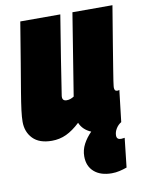

<svg xmlns="http://www.w3.org/2000/svg" viewBox="-85 -611 666 874"><g transform="rotate(-10 248.0 -173.5)"><path d="M361 203Q309 203 279.5 177Q250 151 250 106Q250 76 264 49.5Q278 23 301 0Q263 -16 249 -50Q216 -19 185 -4.5Q154 10 118 10Q60 10 30.5 -20.5Q1 -51 1 -98Q1 -119 5 -151Q9 -183 17.5 -234Q26 -285 39 -362Q52 -439 70 -550H255Q237 -439 222.5 -348.5Q208 -258 197 -184Q194 -160 216 -160Q233 -160 250 -171L311 -550H496Q478 -443 467 -374.5Q456 -306 449.5 -267Q443 -228 440.5 -210Q438 -192 437.5 -187Q437 -182 437 -180Q437 -163 449 -163Q450 -163 453 -163Q456 -163 460 -165L443 -19Q428 -10 418.5 5.5Q409 21 409 37Q409 56 429 56Q435 56 439.5 55Q444 54 446 54L431 189Q414 195 396.5 199Q379 203 361 203Z"/></g></svg>

Font: Georama Semi Condensed Black
Style: Italic
Weight: 900
Width: 4
Italic angle: -9°
Designer: Jean-Baptiste Levee
Foundry: Production Type
Version: Version 1.000